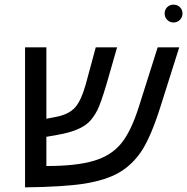

<svg xmlns="http://www.w3.org/2000/svg" viewBox="-20 -803 807 828"><path d="M350 -440 393 -599H485L439 -439Q416 -361 400 -328Q382 -294 362 -275Q322 -238 231 -222L180 -213V-87Q311 -87 386 -110Q460 -132 503 -185Q545 -236 579 -343L660 -599H753L673 -346Q632 -216 592 -154Q552 -93 494 -59Q437 -26 344 -11Q254 3 88 5V-599H180V-291L222 -299Q278 -310 304 -340Q330 -369 350 -440ZM728 -783Q745 -783 756 -772Q767 -761 767 -745Q767 -729 756 -717.5Q745 -706 728 -706Q712 -706 701 -717.5Q690 -729 690 -745Q690 -761 701 -772Q712 -783 728 -783Z"/></svg>

Font: Libra Sans
Style: Italic
Weight: 400
Italic angle: -12°
Foundry: Context Ltd
Version: Version 1.002